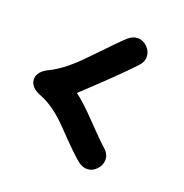

<svg xmlns="http://www.w3.org/2000/svg" viewBox="-86 -596 554 579"><g transform="rotate(20 190.5 -306.5)"><path d="M145.5 -299.8Q172.9 -279.8 212.9 -237.8Q260.3 -188.5 277.8 -173.3Q295.4 -158.2 295.4 -140.1Q295.4 -122.1 282.2 -108.4Q269 -94.7 251.5 -94.7Q237.8 -94.7 224.1 -105Q204.6 -119.1 140.6 -186Q91.8 -237.3 46.4 -254.9Q9.3 -268.6 9.3 -295.4Q9.3 -319.8 43 -335.9Q88.4 -357.9 142.6 -415Q218.3 -494.1 232.7 -506.1Q247.1 -518.1 261.7 -518.1Q279.3 -518.1 292.7 -504.6Q306.2 -491.2 306.2 -473.1Q306.2 -456.5 291.5 -441.9Q244.6 -392.1 145.5 -299.8Z"/></g></svg>

Font: Bharatayuddha
Style: Regular
Weight: 400
Designer: R.S. Wihananto
Foundry: R.S. Wihananto
Version: Version 2.0.1